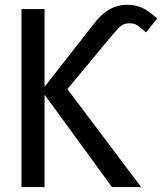

<svg xmlns="http://www.w3.org/2000/svg" viewBox="-20 -762 660 782"><path d="M161.5 -376.5V0H67.5V-725H161.5V-408.5L358.5 -660Q389.5 -702.5 423.8 -722.5Q458 -742.5 498 -742.5Q524.5 -742.5 544.5 -735.8Q564.5 -729 580.2 -718.2Q596 -707.5 620.5 -687L575 -630L560 -642.5Q544.5 -656.5 534.2 -661.8Q524 -667 506 -667Q486.5 -667 473.2 -656.8Q460 -646.5 440 -622L430.5 -611L254.5 -399L555 0H436Z"/></svg>

Font: JuliaMono Medium
Style: Regular
Weight: 500
Monospace: yes
Designer: cormullion
Foundry: corm
Version: Version 0.054; ttfautohint (v1.8.4)